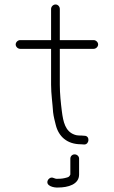

<svg xmlns="http://www.w3.org/2000/svg" viewBox="-20 -628 507 857"><path d="M294 80V151C291.2 156.6 288.9 161.8 280 164C264.2 168.5 254.9 170 238 170C230.2 171.3 224 168 218 166C206.5 161.1 196 169.9 193 177.5C183.2 201.9 220.3 210.3 239 209C284.3 209 333 195 333 151V80C333 69.4 323.6 61 313 61C302.4 61 294 69.4 294 80ZM70 -410H208V-250C208 -207.9 214.6 -166.1 217 -127C219.4 -106.6 224.5 -88.1 229 -70C241.8 -19 278.9 16 342 16L356 17C379.3 17 382.4 -22 357 -22L344 -23C334.7 -23 328.3 -23.3 325 -24C322.3 -24 318.2 -25 312.5 -27C271.8 -41.4 262.1 -83.2 256 -132C251.4 -169 247 -209.5 247 -250V-410H398C408.3 -410 418 -419.4 418 -429.5C418 -439.6 408.3 -449 398 -449H247V-588C247 -598.6 238.6 -608 228 -608C217.4 -608 208 -598.6 208 -588V-449H70C59.7 -449 50 -439.6 50 -429.5C50 -419.4 59.7 -410 70 -410Z"/></svg>

Font: Just Breathe
Style: Regular
Weight: 400
Foundry: Cannot Into Space Fonts
Version: Version 0.72